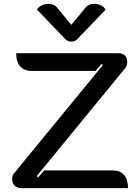

<svg xmlns="http://www.w3.org/2000/svg" viewBox="-20 -976 727 996"><path d="M43 -47Q43 -66 53 -77L514 -639L507 -644L476 -608H146Q106 -608 85 -631.5Q64 -655 64 -700H591Q640 -700 640 -653Q640 -636 630 -623L170 -62L178 -56L209 -92H564Q603 -92 623.5 -68.5Q644 -45 644 0H92Q69 0 56 -12.5Q43 -25 43 -47ZM425 -938Q439 -956 469 -956Q487 -956 503 -948.5Q519 -941 528 -926L383 -775Q370 -760 350 -760Q330 -760 317 -775L172 -926Q181 -941 197 -948.5Q213 -956 231 -956Q261 -956 275 -938L350 -847Z"/></svg>

Font: K2D Medium
Style: Regular
Weight: 500
Designer: Katatrad Aksorn Co.,Ltd.
Foundry: Cadson Demak Co.,Ltd.
Version: Version 1.000; ttfautohint (v1.6)